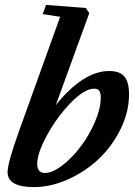

<svg xmlns="http://www.w3.org/2000/svg" viewBox="-20 -745 545 776"><path d="M116.7 11.2Q10.7 11.2 10.7 -49.3Q10.7 -86.9 57.1 -215.8L223.1 -677.2L152.8 -688L166 -725.1L326.7 -712.9L340.8 -691.9L205.6 -320.3Q316.4 -458 421.4 -458Q463.9 -458 482.7 -435.8Q501.5 -413.6 501.5 -363.3Q501.5 -292.5 467.3 -223.1Q433.1 -153.8 379.2 -102.8Q325.2 -51.8 255.4 -20.3Q185.5 11.2 116.7 11.2ZM161.6 -45.9Q192.4 -45.9 232.7 -77.1Q272.9 -108.4 306.6 -153.3Q340.3 -198.2 363.8 -252.7Q387.2 -307.1 387.2 -349.6Q387.2 -369.1 381.3 -377.9Q375.5 -386.7 361.3 -386.7Q321.3 -386.7 265.4 -328.9Q209.5 -271 169.9 -198.2Q130.4 -125.5 130.4 -83Q130.4 -45.9 161.6 -45.9Z"/></svg>

Font: Elstob 8pt
Style: Bold Italic
Weight: 700
Italic angle: -20°
Designer: Peter S. Baker
Version: Version 1.015